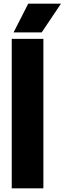

<svg xmlns="http://www.w3.org/2000/svg" viewBox="-20 -1018 350 1038"><path d="M43.5 0V-808H214.5V0ZM53.5 -843 132.5 -998H309.5L205.5 -843Z"/></svg>

Font: Encode Sans Condensed ExtraBold
Style: Regular
Weight: 800
Width: 3
Designer: Multiple Designers
Foundry: Impallari Type
Version: Version 2.000